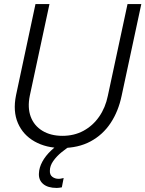

<svg xmlns="http://www.w3.org/2000/svg" viewBox="-20 -718 717 947"><path d="M284 12Q208 12 151 -20Q94 -52 68.5 -110.5Q43 -169 59 -248L155 -698H224L127 -246Q115 -187 131.5 -142.5Q148 -98 189 -73Q230 -48 288 -48Q346 -48 392 -73Q438 -98 469 -142.5Q500 -187 512 -246L609 -698H677L580 -246Q564 -169 525.5 -111Q487 -53 426.5 -20.5Q366 12 284 12ZM285 206Q279 207 272.5 208Q266 209 260 209Q216 209 193 189.5Q170 170 172 137Q173 109 188.5 80Q204 51 232.5 24Q261 -3 301 -25L330 0Q308 13 283.5 33Q259 53 242.5 76.5Q226 100 226 124Q225 144 238 154Q251 164 269 164Q277 164 282.5 162.5Q288 161 294 160Z"/></svg>

Font: Azeret Mono Thin ExtraLight
Style: Italic
Weight: 250
Italic angle: -12°
Version: Version 1.002